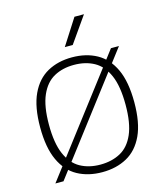

<svg xmlns="http://www.w3.org/2000/svg" viewBox="-119 -889 841 984"><g transform="rotate(-15 302.0 -397.0)"><path d="M96.5 0.5H53.5L508 -595.5H550.5ZM302 7Q227.5 7 171.2 -23.8Q115 -54.5 83.8 -121.8Q52.5 -189 52.5 -297Q52.5 -405.5 84 -472.8Q115.5 -540 171.8 -571Q228 -602 302 -602Q377 -602 433.2 -571Q489.5 -540 520.8 -472.8Q552 -405.5 552 -297Q552 -189 520.8 -122Q489.5 -55 433 -24Q376.5 7 302 7ZM302 -33Q363 -33 409 -58Q455 -83 480.2 -140.8Q505.5 -198.5 505.5 -296Q505.5 -395 480 -453.2Q454.5 -511.5 408.8 -536.8Q363 -562 302 -562Q241.5 -562 196 -537Q150.5 -512 125 -454.2Q99.5 -396.5 99.5 -299Q99.5 -200 125 -141.8Q150.5 -83.5 196 -58.2Q241.5 -33 302 -33ZM281 -662 369 -799.5H419.5L323 -662Z"/></g></svg>

Font: Encode Sans SC Condensed Thin ExtraLight
Style: Regular
Weight: 250
Version: Version 3.002